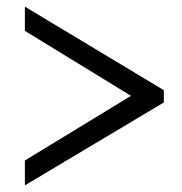

<svg xmlns="http://www.w3.org/2000/svg" viewBox="-20 -548 548 579"><path d="M474 -239 55 11V-64L375 -259L55 -455V-528L474 -276Z"/></svg>

Font: IngvarSans
Style: Regular
Weight: 400
Version: Version 1.000